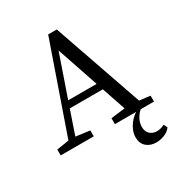

<svg xmlns="http://www.w3.org/2000/svg" viewBox="-205 -803 1075 1157"><g transform="rotate(-30 332.0 -224.0)"><path d="M408 -265 310 -554 210 -265ZM654 -41V0H382V-41L480 -53L424 -218H194L138 -54L235 -41V0H5V-41L90 -54L304 -669H364L579 -50ZM450 132Q450 109 458.5 87Q467 65 481 46Q495 27 513.5 12Q532 -3 552 -14H581Q549 6 531.5 36Q514 66 514 96Q514 128 533 146Q552 164 581 164Q592 164 605.5 161Q619 158 634 150L647 175Q630 199 600.5 210Q571 221 545 221Q503 221 476.5 197.5Q450 174 450 132Z"/></g></svg>

Font: SourceSerifPro
Style: Book
Weight: 400
Designer: Frank Grießhammer
Foundry: Adobe Systems Incorporated
Version: Version 1.014;PS Version 1.0;hotconv 1.0.73;makeotf.lib2.5.5